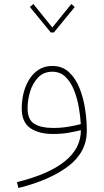

<svg xmlns="http://www.w3.org/2000/svg" viewBox="-20 -665 520 962"><path d="M250 -502.4 354.5 -629.9 337.4 -645 242.2 -527.3 147 -645 129.9 -629.9 234.4 -502.4ZM385.3 -12.7Q385.3 78.6 304.4 143.6Q223.6 208.5 64.9 247.6L72.3 276.9Q230.5 237.8 322.8 167.2Q415 96.7 415 -9.8Q415 -60.1 406.7 -116.5Q398.4 -172.9 378.9 -222.4Q359.4 -272 325.9 -303.2Q292.5 -334.5 242.2 -334.5Q203.1 -334.5 174.3 -316.2Q145.5 -297.9 126.5 -267.1Q107.4 -236.3 98.1 -198.7Q88.9 -161.1 88.9 -122.6Q88.9 -52.2 132.1 -22.9Q175.3 6.3 245.6 6.3Q286.1 6.3 321 0.5Q356 -5.4 385.3 -12.7ZM384.8 -43Q356 -35.6 321 -29.8Q286.1 -23.9 245.6 -23.9Q186.5 -23.9 152.3 -44.4Q118.2 -64.9 118.2 -122.6Q118.2 -165 131.3 -207.3Q144.5 -249.5 171.9 -277.6Q199.2 -305.7 242.2 -305.7Q281.2 -305.7 307.9 -280Q334.5 -254.4 350.6 -213.9Q366.7 -173.3 374.8 -127.9Q382.8 -82.5 384.8 -43Z"/></svg>

Font: Estedad-FD-VF Thin
Style: Regular
Weight: 100
Designer: Amin Abedi
Version: Version 5.0